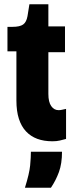

<svg xmlns="http://www.w3.org/2000/svg" viewBox="-20 -652 353 901"><path d="M226 11Q186 11 155 -0.5Q124 -12 102 -35.5Q80 -59 68.5 -95Q57 -131 57 -180V-411H15V-526H38Q73 -526 88.5 -537Q104 -548 109 -576L118 -632H207V-528H285V-407H207V-211Q207 -173 220.5 -154Q234 -135 255 -135Q263 -135 271.5 -137Q280 -139 290 -141V0Q275 4 260.5 7.5Q246 11 226 11ZM97 229Q118 162 121.5 124Q125 86 125 60H271Q271 116 256.5 155.5Q242 195 219 229Z"/></svg>

Font: Bricolage Grotesque Condensed ExtraBold
Style: Regular
Weight: 800
Width: 3
Designer: Mathieu Triay
Foundry: Atelier Triay
Version: Version 1.000;gftools[0.9.30]